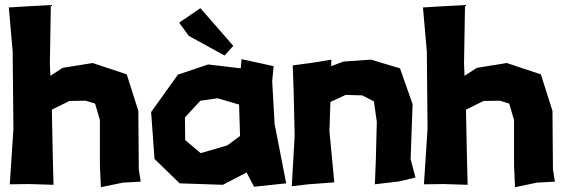

<svg xmlns="http://www.w3.org/2000/svg" viewBox="-20 -741 2285 776"><path d="M15.6 -710.9 31.2 -533.2 34.2 -219.7 19.5 3.9 100.6 2.9 196.3 5.9 193.4 -105.5 189.5 -297.9 260.7 -333 326.2 -334 364.3 -322.3 383.8 -255.9V-73.2L387.7 15.6L476.6 -2.9L548.8 -6.8L541 -56.6L539.1 -293L492.2 -440.4L354.5 -486.3L233.4 -466.8L183.6 -434.6L181.6 -484.4L185.5 -720.7L97.7 -715.8Z M704.1 -649.4 743.2 -595.7 887.7 -516.6 922.9 -555.7 790 -708ZM953.1 -464.8 821.3 -480.5 699.2 -439.5 590.8 -288.1 604.5 -98.6 706.1 0 880.9 5.9 976.6 -43.9 1006.8 13.7 1136.7 0 1089.8 -240.2 1080.1 -413.1 1085.9 -473.6 956.1 -502ZM790 -334 859.4 -343.8 946.3 -318.4 950.2 -191.4 898.4 -153.3 791 -122.1 728.5 -174.8 727.5 -266.6Z M1163.1 -476.6 1167 -367.2 1170.9 -191.4 1159.2 11.7 1225.6 3.9 1331.1 -3.9 1311.5 -210.9 1315.4 -329.1 1377 -357.4 1444.3 -355.5 1491.2 -331.1 1502.9 -249 1499 -93.8 1495.1 3.9 1592.8 -7.8 1659.2 -23.4 1639.6 -97.7 1647.5 -320.3 1596.7 -464.8 1479.5 -500 1368.2 -492.2 1318.4 -473.6 1319.3 -500 1249 -488.3Z M1689.5 -710.9 1705.1 -533.2 1708 -219.7 1693.4 3.9 1774.4 2.9 1870.1 5.9 1867.2 -105.5 1863.3 -297.9 1934.6 -333 2000 -334 2038.1 -322.3 2057.6 -255.9V-73.2L2061.5 15.6L2150.4 -2.9L2222.7 -6.8L2214.8 -56.6L2212.9 -293L2166 -440.4L2028.3 -486.3L1907.2 -466.8L1857.4 -434.6L1855.5 -484.4L1859.4 -720.7L1771.5 -715.8Z"/></svg>

Font: MaokenAssortedSans-TC
Style: Regular
Weight: 500
Version: Version 0.83